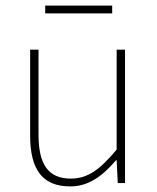

<svg xmlns="http://www.w3.org/2000/svg" viewBox="-20 -656 564 688"><path d="M142 -608H382V-636H142V-608ZM232 12C298 12 348 -26 396 -82H398L402 0H428V-478H398V-120C338 -48 294 -16 234 -16C152 -16 118 -68 118 -174V-478H88V-170C88 -46 134 12 232 12Z"/></svg>

Font: Assistant ExtraLight
Style: Regular
Weight: 275
Designer: Hebrew By Ben Nathan, Latin by Paul Hunt
Version: Version 2.001;PS 002.001;hotconv 1.0.88;makeotf.lib2.5.64775